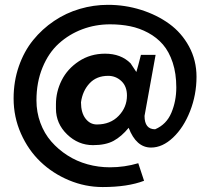

<svg xmlns="http://www.w3.org/2000/svg" viewBox="-20 -753 855 779"><path d="M35.2 -353.5Q35.2 -422.9 56.4 -483.9Q77.6 -544.9 114.3 -590.1Q150.9 -635.3 199.5 -668Q248 -700.7 304 -717Q359.9 -733.4 418 -733.4Q487.3 -733.4 551.8 -713.1Q616.2 -692.9 666.5 -656.5Q716.8 -620.1 747.1 -564.2Q777.3 -508.3 777.3 -441.4Q777.3 -368.7 751.2 -302Q725.1 -235.4 682.1 -194.8Q639.2 -154.3 592.8 -154.3Q532.7 -154.3 502 -234.4Q473.1 -199.2 440.9 -181.6Q408.7 -164.1 357.4 -164.1Q297.4 -164.1 252.2 -207.8Q207 -251.5 207 -312.5V-330.1Q207 -380.9 230.2 -427.2Q253.4 -473.6 300 -504.4Q346.7 -535.2 406.2 -535.2Q470.7 -535.2 509.8 -496.1L533.2 -460.9Q540 -483.4 551.8 -530.3H611.3L566.4 -282.7Q566.4 -228.5 609.4 -228.5Q655.3 -248 675.3 -295.4Q695.3 -342.8 695.3 -398.4Q695.3 -454.6 680.7 -499Q666 -543.5 641.1 -572.3Q616.2 -601.1 581.3 -619.9Q546.4 -638.7 508.3 -646.5Q470.2 -654.3 426.8 -654.3Q367.2 -654.3 314 -634.3Q260.7 -614.3 219 -576.7Q177.2 -539.1 152.6 -479.2Q127.9 -419.4 127.9 -345.7Q127.9 -297.9 143.8 -254.6Q159.7 -211.4 188 -179Q216.3 -146.5 253.7 -122.6Q291 -98.6 335.2 -86.4Q379.4 -74.2 425.8 -74.2Q485.4 -74.2 541 -90.8L564.5 -19.5Q498 5.9 396.5 5.9Q325.7 5.9 259.8 -21.7Q193.8 -49.3 144.3 -96.7Q94.7 -144 64.9 -211.2Q35.2 -278.3 35.2 -353.5ZM308.6 -337.9Q308.6 -295.9 326.9 -272Q345.2 -248 373 -248Q427.7 -248 461.4 -283Q495.1 -317.9 495.1 -365.2Q495.1 -402.8 472.4 -424.1Q449.7 -445.3 418.9 -445.3Q371.6 -445.3 343.3 -414.8Q314.9 -384.3 308.6 -337.9Z"/></svg>

Font: Bowlby One SC
Style: Regular
Weight: 400
Width: 1
Version: Version 1.2